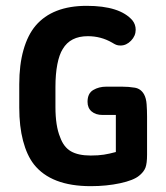

<svg xmlns="http://www.w3.org/2000/svg" viewBox="-20 -627 568 658"><path d="M377 -106Q355 -100 336 -97Q317 -94 291 -94Q248 -94 223 -108.5Q198 -123 186 -157Q178 -176 174 -202Q170 -228 170 -260V-329Q170 -373 176.5 -406.5Q183 -440 195 -459Q221 -503 281 -503Q326 -503 364 -481Q372 -476 378 -473.5Q384 -471 393 -471Q413 -471 429 -487.5Q445 -504 445 -525Q445 -543 434 -557Q391 -607 277 -607Q160 -607 102 -539Q75 -507 60.5 -456Q46 -405 46 -338V-258Q46 -194 59 -144.5Q72 -95 96 -64Q155 11 291 11Q345 11 391.5 1Q438 -9 457 -25Q473 -38 478.5 -52.5Q484 -67 484 -97V-227Q484 -249 482.5 -269.5Q481 -290 474 -303Q463 -323 442 -326.5Q421 -330 398 -330H344Q319 -330 299.5 -318.5Q280 -307 280 -278Q280 -257 294 -245Q308 -233 332 -233H377Z"/></svg>

Font: Beiruti
Style: Bold
Weight: 700
Designer: Arlette Boutros
Foundry: Boutros
Version: Version 1.41